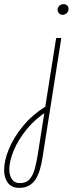

<svg xmlns="http://www.w3.org/2000/svg" viewBox="-98 -694 362 930"><path d="M-5 216Q-42 216 -60 191.5Q-78 167 -78 129Q-78 84 -55 28Q-32 -28 13 -83Q58 -138 123 -178L135 -158Q74 -120 32 -68.5Q-10 -17 -31.5 35Q-53 87 -53 127Q-53 156 -40 174.5Q-27 193 -2 193Q29 193 45.5 174Q62 155 70.5 123.5Q79 92 85 54L118 -155L120 -169L174 -510H199L108 69Q103 101 95 128Q87 155 74.5 174.5Q62 194 42.5 205Q23 216 -5 216ZM206 -622Q195 -622 188 -629.5Q181 -637 181 -648Q181 -654 184.5 -660Q188 -666 195 -670Q202 -674 210 -674Q220 -674 227 -667.5Q234 -661 234 -651Q234 -641 229 -634.5Q224 -628 217.5 -625Q211 -622 206 -622Z"/></svg>

Font: MuseoModerno Thin
Style: Italic
Weight: 100
Italic angle: -9°
Designer: Pablo Cosgaya, Héctor Gatti, Marcela Romero, and the Authors of The MuseoModerno Project.
Foundry: Omnibus-Type Team
Version: Version 1.003